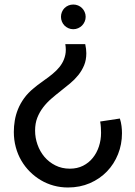

<svg xmlns="http://www.w3.org/2000/svg" viewBox="-20 -644 596 847"><path d="M279.8 183.1Q247.1 183.1 216.8 174.8Q186.5 166.5 160.2 150.9Q133.8 135.3 111.8 113.3Q89.8 91.3 74 64.2Q58.1 37.1 49.6 5.1Q41 -26.9 41 -62Q41 -86.9 45.2 -112.1Q49.3 -137.2 59.3 -162.1Q69.3 -187 86.4 -210.7Q103.5 -234.4 129.9 -255.9Q145 -268.6 162.4 -280.8Q179.7 -293 196.5 -305.7Q213.4 -318.4 228.3 -332.8Q243.2 -347.2 253.4 -364.3Q263.7 -381.3 268.1 -402.3Q272.5 -423.3 268.1 -449.2H356Q358.4 -438.5 359.6 -428.2Q360.8 -418 360.8 -409.2Q360.8 -379.4 351.1 -356Q341.3 -332.5 325.4 -312.7Q309.6 -293 289.3 -276.1Q269 -259.3 247.8 -242.7Q226.6 -226.1 206.3 -208.5Q186 -190.9 170.2 -170.2Q154.3 -149.4 144.5 -124.5Q134.8 -99.6 134.8 -67.9Q134.8 -36.1 145.5 -5.9Q156.2 24.4 176 47.9Q195.8 71.3 224.4 85.7Q252.9 100.1 288.1 100.1Q320.8 100.1 346.4 87.2Q372.1 74.2 389.6 52.2Q407.2 30.3 416.5 1.7Q425.8 -26.9 425.8 -58.1Q425.8 -69.3 425 -81.8Q424.3 -94.2 421.9 -107.9L508.8 -121.1Q514.2 -104 516.1 -87.9Q518.1 -71.8 518.1 -56.2Q518.1 -7.3 500.7 36.1Q483.4 79.6 451.9 112.3Q420.4 145 376.5 164.1Q332.5 183.1 279.8 183.1ZM249 -569.8Q249 -581.1 253.2 -591.1Q257.3 -601.1 264.6 -608.4Q272 -615.7 282 -619.9Q292 -624 303.2 -624Q314.5 -624 324.5 -619.9Q334.5 -615.7 341.8 -608.4Q349.1 -601.1 353.5 -591.1Q357.9 -581.1 357.9 -569.8Q357.9 -558.6 353.5 -548.6Q349.1 -538.6 341.8 -531.2Q334.5 -523.9 324.5 -519.5Q314.5 -515.1 303.2 -515.1Q292 -515.1 282 -519.5Q272 -523.9 264.6 -531.2Q257.3 -538.6 253.2 -548.6Q249 -558.6 249 -569.8Z"/></svg>

Font: McLaren
Style: Regular
Weight: 400
Designer: Astigmatic (AOETI)
Foundry: Astigmatic (AOETI)
Version: Version 1.000